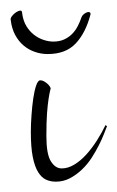

<svg xmlns="http://www.w3.org/2000/svg" viewBox="-44 -357 225 368"><path d="M33.2 -203.1Q37.1 -203.1 40.8 -200.9Q44.4 -198.7 47.1 -196.3Q49.8 -193.8 51.5 -191.2Q53.2 -188.5 53.2 -188Q53.2 -187.5 52 -182.9Q50.8 -178.2 49.1 -167.5Q47.4 -156.7 46.1 -139.4Q44.9 -122.1 44.9 -96.2Q44.9 -61.5 53.5 -47.9Q62 -34.2 74.2 -34.2Q86.4 -34.2 98.4 -41.5Q110.4 -48.8 121.1 -60.5Q131.8 -72.3 141.4 -87.2Q150.9 -102.1 158.2 -117.2L161.1 -115.2Q159.2 -110.4 155.3 -100.3Q151.4 -90.3 145.5 -78.6Q139.6 -66.9 131.6 -54.4Q123.5 -42 113 -32Q102.5 -22 90.1 -15.4Q77.6 -8.8 63 -8.8Q52.7 -8.8 44.2 -12.7Q35.6 -16.6 29.1 -27.1Q22.5 -37.6 18.8 -56.2Q15.1 -74.7 15.1 -104Q15.1 -119.1 16.4 -136.5Q17.6 -153.8 19.8 -168.7Q22 -183.6 25.4 -193.4Q28.8 -203.1 33.2 -203.1ZM-23.4 -318.4Q-24.4 -321.8 -21 -326.2Q-17.6 -330.6 -13.2 -333.5Q-8.8 -336.4 -5.1 -336.7Q-1.5 -336.9 -1.5 -331.1Q0.5 -316.9 6.6 -306.9Q12.7 -296.9 21.2 -290.3Q29.8 -283.7 39.6 -280.5Q49.3 -277.3 58.1 -277.3Q69.8 -277.3 78.6 -281.2Q87.4 -285.2 94 -291.7Q100.6 -298.3 105 -306.9Q109.4 -315.4 112.3 -324.2Q113.8 -327.6 116.9 -330.1Q120.1 -332.5 123 -333.5Q126 -334.5 127.9 -333.5Q129.9 -332.5 129.4 -329.1Q120.1 -293.9 101.1 -273.7Q82 -253.4 47.4 -253.4Q34.7 -253.4 22.7 -257.6Q10.7 -261.7 1.2 -269.8Q-8.3 -277.8 -14.9 -290Q-21.5 -302.2 -23.4 -318.4Z"/></svg>

Font: Stalemate
Style: Regular
Weight: 400
Designer: Astigmatic (AOETI)
Foundry: Astigmatic (AOETI)
Version: Version 001.000